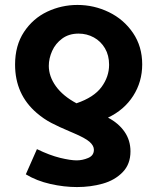

<svg xmlns="http://www.w3.org/2000/svg" viewBox="-20 -587 640 777"><path d="M555.5 -326.5Q555.5 -256 519 -199Q482.5 -142 417 -111Q460 -88.5 484 -53.8Q508 -19 508 25.5Q508 77.5 476.2 110Q444.5 142.5 395.8 156.2Q347 170 291.5 170Q239 170 183.8 157.5Q128.5 145 84.5 118.5L129.5 16.5Q181 41.5 223.2 51.8Q265.5 62 290 62Q314 62 337 52.2Q360 42.5 360 19Q360 2.5 342.5 -13Q325 -28.5 276.5 -49L262.5 -55Q218.5 -73.5 187.8 -89.5Q157 -105.5 128.5 -130Q41 -205 41 -325.5Q41 -403 77.2 -457.8Q113.5 -512.5 171.2 -539.8Q229 -567 293.5 -567Q360.5 -567 420.8 -537.8Q481 -508.5 518.2 -453.8Q555.5 -399 555.5 -326.5ZM177.5 -320.5Q177.5 -278 206 -238.2Q234.5 -198.5 289.5 -169Q360 -193 390.8 -234.8Q421.5 -276.5 421.5 -325Q421.5 -363 404.8 -391.5Q388 -420 359.8 -435.5Q331.5 -451 298 -451Q259 -451 231.8 -431Q204.5 -411 191 -380.8Q177.5 -350.5 177.5 -320.5Z"/></svg>

Font: JuliaMono Black
Style: Regular
Weight: 900
Monospace: yes
Designer: cormullion
Foundry: corm
Version: Version 0.054; ttfautohint (v1.8.4)